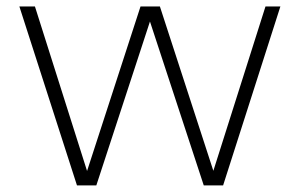

<svg xmlns="http://www.w3.org/2000/svg" viewBox="-20 -560 906 580"><path d="M212.5 0 38.5 -540.5H85.5L243 -43.5L404.5 -540.5H463L624.5 -44L782 -540.5H827L654 0H595.5L433 -495L271 0Z"/></svg>

Font: Encode Sans Semi Expanded ExtraLight
Style: Regular
Weight: 200
Width: 6
Designer: Multiple Designers
Foundry: Impallari Type
Version: Version 3.000; ttfautohint (v1.8.3) -l 8 -r 50 -G 200 -x 14 